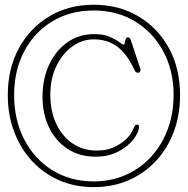

<svg xmlns="http://www.w3.org/2000/svg" viewBox="-20 -742 772 788"><path d="M364.5 26Q287.5 26 222.8 -2.2Q158 -30.5 111 -81.5Q64 -132.5 38 -201.5Q12 -270.5 12 -351.5Q12 -460 57.2 -543.5Q102.5 -627 182 -674.8Q261.5 -722.5 364.5 -722.5Q468 -722.5 548 -675Q628 -627.5 673.5 -544Q719 -460.5 719 -351.5Q719 -269.5 693 -200.5Q667 -131.5 619.5 -80.8Q572 -30 507.2 -2Q442.5 26 364.5 26ZM364.5 2.5Q436 2.5 496 -24Q556 -50.5 600 -98.5Q644 -146.5 668.2 -211.2Q692.5 -276 692.5 -352Q692.5 -452.5 650.2 -531Q608 -609.5 534 -654.2Q460 -699 364.5 -699Q268.5 -699 194.8 -654.5Q121 -610 79.5 -531.5Q38 -453 38 -352Q38 -249.5 79.5 -169.5Q121 -89.5 194.8 -43.5Q268.5 2.5 364.5 2.5ZM550.5 -221.5Q550.5 -200.5 528.8 -171.5Q507 -142.5 467 -120.8Q427 -99 372.5 -99Q305 -99 256 -131.8Q207 -164.5 180.8 -220Q154.5 -275.5 154.5 -344Q154.5 -418.5 181.8 -476.8Q209 -535 256.8 -568.5Q304.5 -602 367 -602Q405 -602 429.8 -591.2Q454.5 -580.5 468.5 -569.8Q482.5 -559 487 -559Q491 -559 492.2 -566.5Q493.5 -574 496 -581.2Q498.5 -588.5 505.5 -588.5Q513 -588.5 516.5 -578.5L555.5 -461Q558 -454.5 555 -448.8Q552 -443 546 -443.5Q535.5 -443.5 531 -456.5Q500.5 -522 460.5 -551.2Q420.5 -580.5 364.5 -580.5Q317.5 -580.5 277 -551.5Q236.5 -522.5 211.5 -471.2Q186.5 -420 186.5 -353.5Q186.5 -283.5 211.8 -231.8Q237 -180 279.8 -152Q322.5 -124 376 -124Q416 -124 445.5 -137Q475 -150 495 -168.5Q513 -185.5 520.2 -199.5Q527.5 -213.5 531.5 -222Q535.5 -230.5 542.5 -230.5Q550.5 -230.5 550.5 -221.5Z"/></svg>

Font: Fraunces 144pt SuperSoft Thin
Style: Regular
Weight: 100
Version: Version 1.000;[0bf87f6ff]